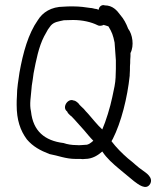

<svg xmlns="http://www.w3.org/2000/svg" viewBox="-20 -659 652 749"><path d="M45 -250C45 -191 59 -150 85 -115C109 -87 137 -72 173 -58C207 -52 236 -39 275 -39H294C300 -38 306 -38 312 -39C341 -39 363 -54 379 -68C397 -41 421 -20 445 0C465 16 484 33 503 48C518 59 550 86 566 58C579 33 549 15 537 6C517 -7 499 -26 479 -41C456 -61 433 -84 415 -108L417 -112C418 -113 419 -115 420 -117C453 -182 477 -278 486 -364V-368C487 -379 487 -390 487 -401C488 -409 488 -417 488 -425C488 -430 489 -435 489 -440V-452C504 -481 497 -525 480 -547C472 -568 463 -585 449 -601C436 -619 419 -638 389 -638C378 -642 366 -634 365 -621L356 -624C349 -624 341 -628 332 -628C314 -631 289 -634 267 -634H260C249 -634 239 -634 229 -633C179 -633 146 -610 128 -581C90 -527 70 -454 56 -376C52 -347 46 -316 46 -283C45 -272 45 -261 45 -250ZM101 -224C94 -253 101 -284 103 -314C103 -317 104 -321 104 -325C107 -342 109 -358 111 -373C121 -425 131 -476 152 -517L167 -544C170 -548 174 -554 178 -559C191 -574 208 -575 229 -580C241 -580 253 -581 265 -581C302 -581 336 -573 360 -561C369 -556 378 -559 385 -562C387 -561 389 -560 391 -560C395 -558 399 -558 403 -556C417 -533 421 -522 427 -493C429 -473 430 -445 432 -424V-390C432 -380 431 -370 431 -359V-357C430 -334 425 -312 418 -280C410 -241 393 -186 379 -154C361 -170 339 -198 324 -215C318 -221 311 -229 307 -234C299 -242 291 -248 285 -257C281 -260 274 -267 267 -267C245 -277 220 -240 242 -224L245 -218C250 -213 254 -208 259 -205C275 -189 290 -170 308 -151C320 -137 331 -123 344 -110C336 -103 325 -93 312 -94C300 -93 289 -92 278 -93C260 -93 242 -96 228 -101C154 -110 109 -148 101 -224Z"/></svg>

Font: Scribbler
Style: Regular
Weight: 400
Designer: Mew Too
Foundry: Cannot Into Space Fonts
Version: Version 1.001